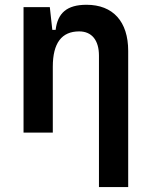

<svg xmlns="http://www.w3.org/2000/svg" viewBox="-20 -547 626 792"><path d="M388.2 224.6H508.8V-336.9C508.8 -458 446.3 -527.3 336.9 -527.3C255.9 -527.3 217.8 -493.2 209.5 -423.8H195.8L185.5 -517.6H77.1V0H197.8V-271.5C197.8 -369.6 234.4 -417.5 306.6 -417.5C358.4 -417.5 388.2 -381.3 388.2 -317.4Z"/></svg>

Font: Cascadia Code NF SemiBold
Style: Regular
Weight: 600
Monospace: yes
Designer: Aaron Bell
Foundry: Saja Typeworks
Version: Version 2404.023